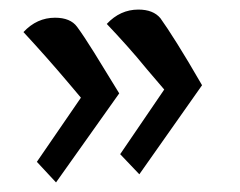

<svg xmlns="http://www.w3.org/2000/svg" viewBox="-20 -461 501 401"><path d="M271 -97 231 -139 323 -274 288 -315Q266 -342 244.5 -366Q223 -390 203 -411Q231 -441 269 -441Q300 -441 315 -423Q328 -405 350 -370Q372 -335 402 -283ZM97 -80 57 -123 149 -257 122 -289Q100 -315 77 -341Q54 -367 29 -394Q57 -424 95 -424Q127 -424 141 -405Q155 -386 176.5 -351.5Q198 -317 229 -266Z"/></svg>

Font: Noto Naskh Arabic SemiBold
Style: Regular
Weight: 600
Designer: Monotype Design Team, David Williams, Mohamad Dakak and Nizar Qandah
Foundry: Monotype Imaging Inc.
Version: Version 2.016